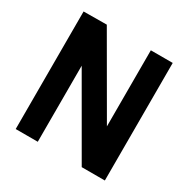

<svg xmlns="http://www.w3.org/2000/svg" viewBox="-153 -804 924 942"><g transform="rotate(30 309.5 -333.5)"><path d="M182 -431V0H57V-666L188 -667L438 -235V-666H562V0H431Z"/></g></svg>

Font: Epunda Sans
Style: Bold
Weight: 700
Designer: Simon Atzbach
Foundry: typofactur
Version: Version 2.204; ttfautohint (v1.8.4.7-5d5b)